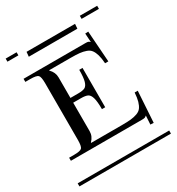

<svg xmlns="http://www.w3.org/2000/svg" viewBox="-179 -815 848 921"><g transform="rotate(-30 244.5 -354.0)"><path d="M-8.8 -17.1H498V0H-8.8ZM209 -362.8H166V-205.1Q166 -176.8 144 -154.8V-152.8H314.9Q345.7 -152.8 364.5 -154.8Q383.3 -156.7 399.7 -162.6Q416 -168.5 424.6 -180.2Q433.1 -191.9 438.5 -210.4Q443.8 -229 445.8 -257.8H462.9L452.1 -85.9L434.1 -86.9L437 -134.8H436Q431.2 -129.9 426.3 -128.4Q421.4 -127 409.2 -127H17.1V-144H43.9Q79.1 -144 87.6 -152.8Q96.2 -161.6 96.2 -196.8V-511.2Q96.2 -546.4 87.6 -555.2Q79.1 -564 43.9 -564H17.1V-581.1H357.9Q370.1 -581.1 374.3 -579.8Q378.4 -578.6 383.8 -573.2H384.8L381.8 -621.1L398.9 -622.1L411.1 -450.2H393.1Q391.1 -479 385.7 -497.6Q380.4 -516.1 371.8 -527.8Q363.3 -539.6 346.9 -545.4Q330.6 -551.3 311.8 -553.2Q293 -555.2 262.2 -555.2H144V-553.2Q166 -531.2 166 -502.9V-389.2H209Q233.9 -389.2 245.8 -395Q257.8 -400.9 263.9 -421.4Q270 -441.9 270 -484.9H288.1V-267.1H270Q270 -310.1 263.9 -330.6Q257.8 -351.1 245.8 -356.9Q233.9 -362.8 209 -362.8ZM401.9 -708H498V-690.9H401.9ZM-8.8 -708H51.8V-690.9H-8.8ZM360.8 -660.2H91.8L94.2 -686H362.8Z"/></g></svg>

Font: FoglihtenFr01
Style: Regular
Weight: 500
Version: Version 0.68